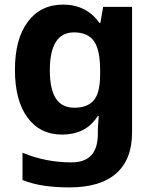

<svg xmlns="http://www.w3.org/2000/svg" viewBox="-20 -576 673 836"><path d="M255 -556Q305 -556 345 -536Q385 -516 413 -476H417L429 -546H555V1Q555 118 486 179Q417 240 282 240Q224 240 174.5 233Q125 226 78 208V89Q179 131 291 131Q349 131 377.5 100Q406 69 406 7V-4Q406 -21 407.5 -39Q409 -57 410 -71H406Q378 -28 339 -9Q300 10 251 10Q154 10 99.5 -64.5Q45 -139 45 -272Q45 -406 101 -481Q157 -556 255 -556ZM302 -435Q250 -435 223.5 -394Q197 -353 197 -270Q197 -188 223 -147.5Q249 -107 304 -107Q361 -107 388.5 -139.5Q416 -172 416 -253V-271Q416 -359 389 -397Q362 -435 302 -435Z"/></svg>

Font: Noto Sans Hanifi Rohingya
Style: Regular
Weight: 400
Designer: Monotype Design Team and DaltonMaag
Foundry: Google LLC
Version: Version 2.101